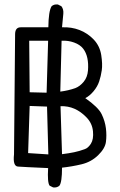

<svg xmlns="http://www.w3.org/2000/svg" viewBox="-20 -777 540 863"><path d="M218.8 65.4 203.1 57.6Q192.4 43.9 196.3 -21.5Q84 -26.4 60.5 -28.3Q37.1 -30.3 43 -83L47.9 -625Q48.8 -654.3 73.2 -654.3H197.3Q198.2 -727.5 211.9 -749Q222.7 -758.8 240.2 -756.8L255.9 -749Q266.6 -735.4 264.6 -714.8L258.8 -654.3Q300.8 -656.2 337.4 -642.1Q374 -627.9 401.4 -599.1Q428.7 -570.3 435.1 -529.3Q441.4 -488.3 437.5 -461.4Q433.6 -434.6 425.8 -411.1Q418 -387.7 400.4 -366.7Q382.8 -345.7 363.3 -335.9Q421.9 -294.9 437 -263.7Q452.1 -232.4 456.1 -200.2Q460 -168 456.1 -138.7Q452.1 -109.4 420.9 -79.1Q389.6 -48.8 346.7 -38.6Q303.7 -28.3 258.8 -23.4Q258.8 42 247.1 57.6Q236.3 67.4 218.8 65.4ZM197.3 -83 191.4 -297.9 113.3 -300.8 106.4 -88.9ZM360.4 -106.4Q376 -111.3 388.7 -131.3Q401.4 -151.4 397.9 -187Q394.5 -222.7 369.1 -249Q343.8 -275.4 314.9 -288.1Q286.1 -300.8 252 -299.8L258.8 -84Q290 -87.9 313.5 -92.8Q336.9 -97.7 360.4 -106.4ZM189.5 -360.4 196.3 -593.8H111.3L113.3 -362.3ZM318.4 -380.9Q338.9 -388.7 356 -409.2Q373 -429.7 375.5 -460.4Q377.9 -491.2 372.6 -516.1Q367.2 -541 353.5 -558.6Q339.8 -576.2 313 -585.9Q286.1 -595.7 256.8 -593.8L251 -365.2Q288.1 -370.1 318.4 -380.9Z"/></svg>

Font: JasonHandwriting1
Style: Regular
Weight: 400
Version: Version 1.48.20